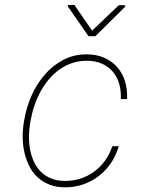

<svg xmlns="http://www.w3.org/2000/svg" viewBox="-20 -762 627 791"><path d="M248 -16.6Q282.7 -16.6 313.5 -26.9Q344.2 -37.1 369.4 -55.9Q394.5 -74.7 413.3 -101.1Q432.1 -127.4 442.9 -159.7H469.2Q458.5 -122.1 437.5 -90.8Q416.5 -59.6 387.7 -37.4Q358.9 -15.1 323.5 -2.7Q288.1 9.8 248.5 9.8Q212.4 9.8 184.3 -1.2Q156.2 -12.2 135.5 -31.2Q114.7 -50.3 101.6 -75.9Q88.4 -101.6 81.3 -130.9Q74.2 -160.2 73.5 -191.7Q72.8 -223.1 77.6 -253.9L81.1 -274.4Q89.8 -322.8 110.8 -369.9Q131.8 -417 164.1 -454.3Q196.3 -491.7 239.7 -514.9Q283.2 -538.1 337.4 -538.1Q377.9 -538.1 409.7 -523.9Q441.4 -509.8 463.1 -485.1Q484.9 -460.4 495.1 -426.8Q505.4 -393.1 503.4 -354H477.5Q479.5 -387.7 471.2 -416.5Q462.9 -445.3 444.8 -466.6Q426.8 -487.8 399.7 -499.8Q372.6 -511.7 337.9 -511.7Q305.2 -511.7 277.1 -502.2Q249 -492.7 225.3 -475.8Q201.7 -459 182.4 -436.3Q163.1 -413.6 148.4 -387.2Q133.8 -360.8 123.5 -332Q113.3 -303.2 107.9 -274.4L104 -253.9Q99.6 -227.1 99.4 -199Q99.1 -170.9 104.2 -144.5Q109.4 -118.2 120.1 -95Q130.9 -71.8 148.4 -54.4Q166 -37.1 190.7 -26.9Q215.3 -16.6 248 -16.6ZM359.4 -635.7 469.7 -740.7H496.1L495.6 -734.4L373 -612.8H344.7L259.3 -735.8L259.8 -741.2L286.6 -741.7Z"/></svg>

Font: Roboto Mono Thin
Style: Italic
Weight: 250
Designer: Google
Version: Version 2.000985; 2015; ttfautohint (v1.3)